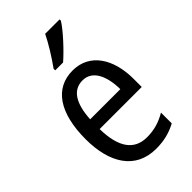

<svg xmlns="http://www.w3.org/2000/svg" viewBox="-235 -844 932 932"><g transform="rotate(-45 231.0 -378.0)"><path d="M369 -757V-766H270C248 -721 214 -666 179 -617V-606H233C275 -642 344 -716 369 -757ZM238 -546C116 -546 47 -445 47 -265C47 -102 115 10 257 10C311 10 354 -1 397 -24V-98C353 -72 312 -61 265 -61C177 -61 132 -125 130 -252H419V-308C419 -444 356 -546 238 -546ZM238 -478C307 -478 337 -407 338 -318H131C137 -425 174 -478 238 -478Z"/></g></svg>

Font: Noto Sans Telugu Condensed
Style: Regular
Weight: 400
Width: 3
Designer: Jelle Bosma - Monotype Design Team
Foundry: Monotype Imaging Inc.
Version: Version 2.005